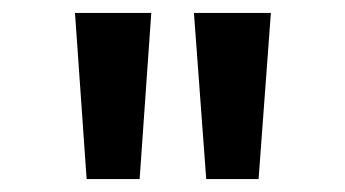

<svg xmlns="http://www.w3.org/2000/svg" viewBox="-20 -749 534 297"><path d="M114 -472 96 -729H214L196 -472ZM299 -472 280 -729H399L380 -472Z"/></svg>

Font: Noto Sans Gurmukhi Condensed SemiBold
Style: Regular
Weight: 600
Width: 3
Designer: Jelle Bosma - Monotype Design Team
Foundry: Monotype Imaging Inc.
Version: Version 2.004; ttfautohint (v1.8.4.7-5d5b)